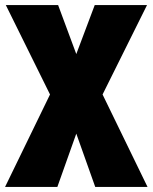

<svg xmlns="http://www.w3.org/2000/svg" viewBox="-22 -540 604 760"><path d="M-2 200 176 -166 1 -520H208L280 -326L353 -520H560L384 -166L562 200H355L280 -11L205 200Z"/></svg>

Font: Murecho Black
Style: Regular
Weight: 900
Designer: Neil Summerour
Foundry: Positype
Version: Version 1.010; ttfautohint (v1.8.3)